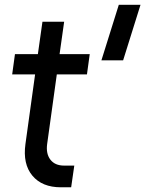

<svg xmlns="http://www.w3.org/2000/svg" viewBox="-20 -770 608 796"><path d="M232.5 6.5Q154.5 6.5 114.2 -41.8Q74 -90 85.5 -173L125.5 -461.5H30.5L42 -545.5H137L156 -680H246L227 -545.5H352L340.5 -461.5H215.5L175.5 -173Q170 -132.5 189 -108Q208 -83.5 245.5 -83.5H288L275 6.5ZM400.5 -520 472.5 -750H562.5L490.5 -520Z"/></svg>

Font: Mohave Light Medium
Style: Italic
Weight: 500
Italic angle: -8°
Version: Version 2.003